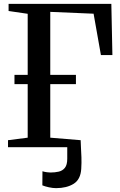

<svg xmlns="http://www.w3.org/2000/svg" viewBox="-20 -763 624 995"><path d="M270.5 212Q253.5 212 233 207.5Q212.5 203 199.5 197.5L200 124.5Q210.5 128 223 129.5Q235.5 131 241.5 131Q264.5 131 284.2 126.5Q304 122 316.2 106.8Q328.5 91.5 328.5 59.5V0H21.5V-36.5L123.5 -49.5V-327H55V-375H123.5V-691.5L24.5 -706V-743H557L562.5 -477.5H503L465 -692L240.5 -701.5V-375H373.5V-327H240.5V-49.5L398 -36.5Q398 -22.5 399.5 0.2Q401 23 402 51.8Q403 80.5 401 112.5Q397.5 167.5 361.2 189.8Q325 212 270.5 212Z"/></svg>

Font: Merriweather 72pt Medium
Style: Regular
Weight: 500
Version: Version 2.100